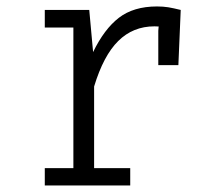

<svg xmlns="http://www.w3.org/2000/svg" viewBox="-20 -569 655 589"><path d="M534.4 -538.5 527.2 -369.2H465.6V-474.4L466.7 -487.7Q462.6 -488.2 453.8 -488.2Q388.2 -488.2 342.8 -443.3Q297.4 -398.5 268.7 -303.6V-53.3H379.5V0H117.4V-53.3H205.1V-484.6H117.4V-538.5H253.8L265.6 -409.2Q299.5 -479.5 344.6 -514.4Q389.7 -549.2 461.5 -549.2Q480.5 -549.2 496.2 -546.7Q511.8 -544.1 534.4 -538.5Z"/></svg>

Font: Fira Code Fixed Light
Style: Regular
Weight: 300
Monospace: yes
Designer: Carrois Corporate, Edenspiekermann AG, Nikita Prokopov
Foundry: Carrois Corporate, Edenspiekermann AG, Nikita Prokopov
Version: Version 5.002